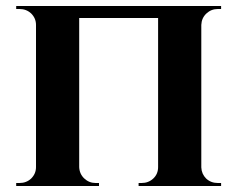

<svg xmlns="http://www.w3.org/2000/svg" viewBox="-20 -620 790 640"><path d="M706 -590Q684 -590 668 -575Q652 -560 651 -537V-62Q652 -40 667 -25Q683 -10 706 -10H717V0H442V-10H452Q475 -10 491 -25Q507 -40 507 -63V-560H244V-63Q245 -40 261 -25Q277 -10 299 -10H310V0H34V-10H45Q68 -10 84 -25Q100 -41 100 -63V-537Q100 -559 84 -575Q68 -590 45 -590H34V-600H717V-590Z"/></svg>

Font: Cinzel Bold(RUS BY LYAJKA)
Style: Regular
Weight: 700
Designer: Natanael Gama
Version: Version 1.001;PS 001.001;hotconv 1.0.56;makeotf.lib2.0.21325